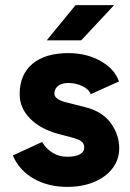

<svg xmlns="http://www.w3.org/2000/svg" viewBox="-20 -720 508 752"><path d="M30 -111 145 -164Q160 -138 185.5 -122Q211 -106 243 -106Q275 -106 292.5 -115.5Q310 -125 310 -142Q310 -159 297 -167.5Q284 -176 256 -183L210 -195Q139 -214 98 -255.5Q57 -297 57 -351Q57 -428 107 -470Q157 -512 248 -512Q319 -512 374 -481Q429 -450 446 -401L335 -351Q329 -370 303 -382.5Q277 -395 248 -395Q222 -395 207.5 -383.5Q193 -372 193 -353Q193 -329 248 -317L311 -301Q379 -285 413 -239Q447 -193 447 -140Q447 -95 420.5 -60.5Q394 -26 348 -7Q302 12 243 12Q169 12 112.5 -20Q56 -52 30 -111ZM276 -700H427L298 -562H163Z"/></svg>

Font: Oak Sans
Style: Bold
Weight: 700
Designer: Erik Kennedy, Walven
Foundry: Erik Kennedy, Walven
Version: Version 1.000